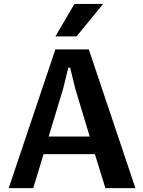

<svg xmlns="http://www.w3.org/2000/svg" viewBox="-20 -970 738 990"><path d="M469.2 -175.3H204.6L151.4 0H24.9L265.6 -715.3H438L678.2 0H523.4ZM442.4 -266.1 367.2 -516.1 341.8 -621.1H332L306.6 -516.1L231 -266.1ZM265.6 -782.2 363.8 -949.7H511.7L374.5 -782.2Z"/></svg>

Font: Proza Libre
Style: SemiBold
Weight: 600
Designer: Jasper de Waard
Foundry: Jasper de Waard
Version: Version 1.000; ttfautohint (v1.4.1.8-43bc) -l 8 -r 50 -G 200